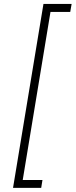

<svg xmlns="http://www.w3.org/2000/svg" viewBox="-20 -792 374 949"><path d="M44.4 136.7 194.8 -772.5H334L327.1 -732.9H229.5L92.3 97.7H189.9L183.6 136.7Z"/></svg>

Font: Inter Tight ExtraLight
Style: Italic
Weight: 250
Italic angle: -9.39999°
Designer: Rasmus Andersson
Foundry: rsms
Version: Version 3.004